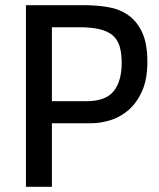

<svg xmlns="http://www.w3.org/2000/svg" viewBox="-20 -720 612 740"><path d="M180 -245V0H80V-700H304Q353 -700 397 -692.5Q441 -685 474.5 -661.5Q508 -638 528 -595Q548 -552 548 -482Q548 -414 527.5 -368.5Q507 -323 475 -295.5Q443 -268 405 -256.5Q367 -245 332 -245ZM180 -615V-330H314Q387 -330 418 -368.5Q449 -407 449 -478Q449 -515 441 -541.5Q433 -568 414 -584Q395 -600 363.5 -607.5Q332 -615 286 -615Z"/></svg>

Font: Cabin
Style: Regular
Weight: 400
Designer: Pablo Impallari
Foundry: Pablo Impallari
Version: Version 1.007